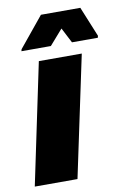

<svg xmlns="http://www.w3.org/2000/svg" viewBox="-92 -748 529 797"><g transform="rotate(-10 172.5 -349.0)"><path d="M-11 0 96 -510H277L169 0ZM32 -563 34 -571 138 -698H304L356 -571L354 -563H245L212 -627L156 -563Z"/></g></svg>

Font: Saira SemiCondensed Black
Style: Italic
Weight: 900
Width: 4
Italic angle: -12°
Designer: Hector Gatti with collaboration of the Omnibus-Type team
Foundry: Omnibus-Type
Version: Version 1.101